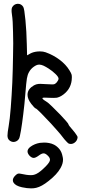

<svg xmlns="http://www.w3.org/2000/svg" viewBox="-20 -761 456 1028"><path d="M97.7 241.7Q62.5 233.9 52.2 216.3Q48.8 210.4 48.8 204.1Q48.8 191.9 61.5 179.2Q69.8 170.9 75.7 168.9Q81.1 167 91.3 169.4Q124 176.8 144.5 176.8Q154.8 176.8 162.1 174.8Q183.6 169.9 214.8 139.6Q242.7 113.3 246.6 100.1Q247.6 97.2 247.6 94.2Q247.6 83.5 235.8 72.3Q223.6 60.1 213.4 60.1Q203.1 60.1 187 72.3Q170.4 84.5 160.2 84.5Q149.9 84.5 138.2 72.8Q127.4 60.5 127.4 49.8Q127.4 36.1 143.6 24.4Q165 8.8 193.4 3.9Q203.6 2.4 215.3 2.4Q229 2 243.2 4.9Q256.8 7.3 269.5 13.7Q286.1 22.5 298.3 37.6Q310.5 52.7 314.9 76.2Q317.4 85 317.4 94.2Q317.4 115.2 304.2 138.7Q285.2 172.9 240.2 208Q203.1 237.8 173.8 244.6Q161.6 247.6 146.5 247.6Q125 247.6 97.7 241.7ZM34.7 -6.3Q22 -14.2 20.5 -28.8Q20 -31.2 20 -34.7Q20 -50.3 26.4 -85.9Q32.7 -121.6 37.6 -184.6Q42.5 -247.1 45.9 -319.3Q48.8 -390.1 49.8 -461.4Q50.8 -497.6 50.8 -529.3Q50.8 -561.5 49.8 -589.4Q49.3 -619.6 47.9 -643.6Q46.4 -667.5 43.9 -683.1Q41.5 -698.7 42 -708Q42.5 -717.3 45.4 -722.7Q55.7 -739.7 74.7 -740.7Q75.2 -740.7 75.7 -740.7Q94.2 -740.7 104.5 -724.1Q110.4 -714.4 116.2 -653.3Q122.1 -592.8 123.5 -524.4Q124 -504.9 125 -464.8Q130.4 -467.8 141.6 -474.1Q158.7 -483.4 182.6 -485.4Q188.5 -485.8 193.8 -485.8Q211.4 -485.8 224.6 -481Q265.6 -466.3 299.3 -440.9Q333 -415.5 351.6 -384.8Q361.8 -368.7 363.8 -359.9Q365.7 -351.1 363.8 -331.5Q360.8 -305.2 347.2 -284.2Q333.5 -263.2 310.1 -248.5Q294.9 -239.7 284.7 -237.8Q278.8 -236.8 267.1 -236.8Q258.3 -236.8 245.6 -237.3Q229 -238.3 219.7 -238.3Q213.9 -238.3 211.4 -237.8Q204.6 -236.8 208.5 -231.9Q210.9 -228.5 217.3 -224.1Q223.6 -219.2 230 -215.8Q236.8 -212.4 258.8 -190.9Q280.3 -169.9 302.7 -147Q320.3 -128.4 333.5 -113.3Q346.7 -98.1 346.7 -95.2Q346.2 -93.3 353.5 -84Q360.8 -74.2 371.1 -63Q381.3 -51.3 388.2 -40.5Q395.5 -30.3 395.5 -26.9Q394.5 -8.3 379.9 2.4Q370.1 9.8 359.4 9.8Q354 9.8 348.1 7.8Q344.7 6.3 335 -3.9Q324.7 -14.6 314.5 -28.3Q305.7 -40.5 288.6 -59.6Q272 -78.6 253.4 -99.1Q224.6 -129.9 199.7 -155.3Q174.8 -180.2 171.4 -180.2Q168.9 -180.7 162.1 -187.5Q155.3 -194.3 147.9 -204.1Q127.4 -230.5 127.4 -253.4Q127.4 -257.3 127.9 -260.7Q131.3 -286.6 162.1 -304.2Q173.8 -310.5 185.1 -311.5Q189.5 -312 196.3 -312Q208 -312 226.6 -310.5Q248.5 -309.1 259.3 -309.1Q264.6 -309.1 267.6 -309.6Q275.9 -311 283.2 -319.3Q287.1 -324.2 290.5 -330.1Q293.5 -335.9 293.5 -339.4Q293.9 -348.6 277.3 -364.7Q260.7 -380.9 240.2 -394Q226.6 -402.8 213.4 -409.2Q200.2 -415 190.9 -415Q189.9 -415 189 -415Q176.8 -415 161.1 -403.8Q144.5 -392.1 135.3 -375Q127.4 -361.3 124 -340.8Q120.6 -320.8 115.7 -259.3Q113.8 -232.4 110.8 -204.1Q107.9 -176.3 104.5 -149.4Q98.6 -100.1 92.3 -62.5Q85.9 -25.4 82 -18.6Q75.2 -6.8 63 -2.9Q62 -2.4 60.5 -2Q46.9 1.5 34.7 -6.3Z"/></svg>

Font: Casuwalt
Style: Regular
Weight: 400
Designer: Walter E Stewart
Version: 0.1